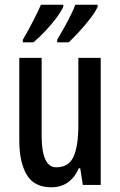

<svg xmlns="http://www.w3.org/2000/svg" viewBox="-20 -786 511 816"><path d="M408 -540V0H332L321 -71H315Q279 10 198 10Q125 10 93.5 -43.5Q62 -97 62 -188V-540H157V-210Q157 -75 219 -75Q272 -75 292.5 -120Q313 -165 313 -256V-540ZM395 -757Q385 -735 363 -706.5Q341 -678 316 -651Q291 -624 272 -606H223V-617Q238 -642 254 -671Q270 -700 282.5 -725.5Q295 -751 300 -766H395ZM249 -757Q238 -734 217.5 -707Q197 -680 172 -653.5Q147 -627 122 -606H77V-617Q100 -656 122 -699Q144 -742 154 -766H249Z"/></svg>

Font: Noto Sans Gurmukhi ExtraCondensed Medium
Style: Regular
Weight: 500
Width: 2
Designer: Jelle Bosma - Monotype Design Team
Foundry: Monotype Imaging Inc.
Version: Version 2.004; ttfautohint (v1.8.4.7-5d5b)